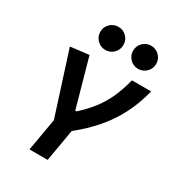

<svg xmlns="http://www.w3.org/2000/svg" viewBox="-218 -1070 1096 1199"><g transform="rotate(30 329.5 -470.5)"><path d="M181.6 0 222.2 -234.4 78.6 -682.6 211.4 -698.2 308.1 -352.5H316.9Q368.2 -398.4 406.2 -446.8Q444.3 -495.1 472.2 -554.7Q500 -614.3 520 -693.4H658.7Q632.8 -591.8 590.8 -511Q548.8 -430.2 489.7 -362.1Q430.7 -293.9 352.5 -231.4L312.5 0ZM280.8 -774.4Q246.1 -774.4 221.7 -798.8Q197.3 -823.2 197.3 -857.9Q197.3 -892.6 221.7 -916.7Q246.1 -940.9 280.8 -940.9Q315.4 -940.9 339.6 -916.7Q363.8 -892.6 363.8 -857.9Q363.8 -823.2 339.6 -798.8Q315.4 -774.4 280.8 -774.4ZM516.6 -774.4Q482.4 -774.4 458 -798.8Q433.6 -823.2 433.6 -857.9Q433.6 -892.6 458 -916.7Q482.4 -940.9 516.6 -940.9Q551.3 -940.9 575.7 -916.7Q600.1 -892.6 600.1 -857.9Q600.1 -823.2 575.7 -798.8Q551.3 -774.4 516.6 -774.4Z"/></g></svg>

Font: CaskaydiaCove NF
Style: Bold Italic
Weight: 700
Italic angle: -10°
Designer: Aaron Bell
Foundry: Saja Typeworks
Version: Version 2111.001; VTT 6.35;Nerd Fonts 3.2.1